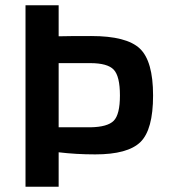

<svg xmlns="http://www.w3.org/2000/svg" viewBox="-20 -710 641 730"><path d="M203 -690V-572Q237 -573 327 -573Q461 -573 511.5 -525.5Q562 -478 562 -347Q562 -217 514 -170Q466 -123 342 -123Q269 -123 203 -131V0H77V-563V-564V-690ZM203 -226H323Q389 -227 412.5 -251Q436 -275 436 -347Q436 -420 412.5 -445Q389 -470 323 -470H203Z"/></svg>

Font: Exo 2.0 Semi Bold
Style: Regular
Weight: 600
Designer: Natanael Gama
Version: Version 1.001;PS 001.001;hotconv 1.0.70;makeotf.lib2.5.58329